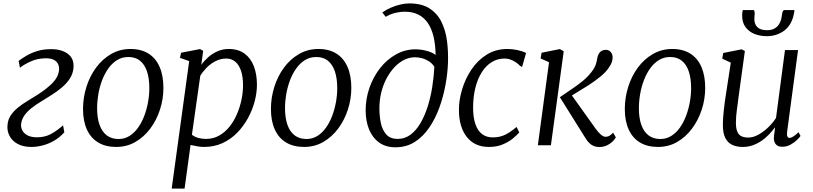

<svg xmlns="http://www.w3.org/2000/svg" viewBox="-20 -851 4761 1125"><path d="M164 10Q116.5 10 84 -7.5Q51.5 -25 36 -54.5Q20.5 -84 24 -118Q26.5 -150.5 43 -175Q59.5 -199.5 84.5 -220Q109.5 -240.5 140 -258.8Q170.5 -277 201 -296.5Q258.5 -333.5 290.5 -367.8Q322.5 -402 326 -441.5Q327.5 -463 319 -478.2Q310.5 -493.5 293 -501.5Q275.5 -509.5 249.5 -509.5Q200.5 -509.5 159.5 -490.8Q118.5 -472 97 -454L89 -494Q108.5 -509 135.8 -525Q163 -541 198.5 -552Q234 -563 279.5 -563Q341.5 -563 378.5 -534.8Q415.5 -506.5 410.5 -453Q407.5 -418 388.5 -389.5Q369.5 -361 341 -337.2Q312.5 -313.5 281 -293.8Q249.5 -274 220.5 -256Q192 -239 166 -218.8Q140 -198.5 123.2 -175Q106.5 -151.5 103.5 -123Q102 -103 111.5 -85.5Q121 -68 142.5 -57.2Q164 -46.5 197.5 -46.5Q242 -46.5 277 -65Q312 -83.5 349.5 -116.5L357 -76Q329.5 -45 296 -26Q262.5 -7 228.5 1.5Q194.5 10 164 10Z M744.5 -564Q807 -564 850 -537Q893 -510 915.2 -459Q937.5 -408 937.5 -336Q937.5 -271 917.5 -209.2Q897.5 -147.5 860.8 -98Q824 -48.5 773.2 -19.2Q722.5 10 661 10Q599 10 555.5 -16Q512 -42 489.2 -92Q466.5 -142 466.5 -212Q466.5 -278.5 486.2 -341.5Q506 -404.5 542.8 -454.5Q579.5 -504.5 630.8 -534.2Q682 -564 744.5 -564ZM732 -517Q695.5 -517 666.2 -499Q637 -481 615 -450.2Q593 -419.5 578.2 -380.5Q563.5 -341.5 556.2 -299.5Q549 -257.5 549 -217.5Q549 -159 563.5 -118.8Q578 -78.5 606 -57.5Q634 -36.5 674.5 -36.5Q710 -36.5 738.8 -54.5Q767.5 -72.5 789.2 -103.2Q811 -134 825.5 -172.5Q840 -211 847.5 -252.8Q855 -294.5 855 -334.5Q855 -391 841.5 -431.8Q828 -472.5 801 -494.8Q774 -517 732 -517Z M986 254 1088.5 -493 1034.5 -512 1041 -542 1152 -563.5 1170.5 -553.5 1159.5 -471Q1176 -494.5 1200 -515.8Q1224 -537 1254.5 -550.5Q1285 -564 1320 -564Q1376 -564 1412.8 -537Q1449.5 -510 1467.5 -462.8Q1485.5 -415.5 1485.5 -354.5Q1485.5 -307.5 1472.2 -257Q1459 -206.5 1433 -159Q1407 -111.5 1369.8 -73.2Q1332.5 -35 1283.8 -12.5Q1235 10 1175.5 10Q1157 10 1136.2 6.2Q1115.5 2.5 1096.5 -1.5L1061.5 254ZM1104.5 -61.5Q1121 -48.5 1142.2 -42.8Q1163.5 -37 1187 -37Q1229.5 -37 1264 -56.5Q1298.5 -76 1324.8 -108.8Q1351 -141.5 1368.5 -182.5Q1386 -223.5 1395 -267Q1404 -310.5 1404 -351Q1404 -402 1392 -437Q1380 -472 1358 -490Q1336 -508 1305.5 -508Q1272.5 -508 1242.5 -492.5Q1212.5 -477 1189.8 -453.5Q1167 -430 1153.5 -407Z M1845.5 -564Q1908 -564 1951 -537Q1994 -510 2016.2 -459Q2038.5 -408 2038.5 -336Q2038.5 -271 2018.5 -209.2Q1998.5 -147.5 1961.8 -98Q1925 -48.5 1874.2 -19.2Q1823.5 10 1762 10Q1700 10 1656.5 -16Q1613 -42 1590.2 -92Q1567.5 -142 1567.5 -212Q1567.5 -278.5 1587.2 -341.5Q1607 -404.5 1643.8 -454.5Q1680.5 -504.5 1731.8 -534.2Q1783 -564 1845.5 -564ZM1833 -517Q1796.5 -517 1767.2 -499Q1738 -481 1716 -450.2Q1694 -419.5 1679.2 -380.5Q1664.5 -341.5 1657.2 -299.5Q1650 -257.5 1650 -217.5Q1650 -159 1664.5 -118.8Q1679 -78.5 1707 -57.5Q1735 -36.5 1775.5 -36.5Q1811 -36.5 1839.8 -54.5Q1868.5 -72.5 1890.2 -103.2Q1912 -134 1926.5 -172.5Q1941 -211 1948.5 -252.8Q1956 -294.5 1956 -334.5Q1956 -391 1942.5 -431.8Q1929 -472.5 1902 -494.8Q1875 -517 1833 -517Z M2297.5 12Q2239.5 12 2200.5 -16.5Q2161.5 -45 2142 -94Q2122.5 -143 2122.5 -204.5Q2122.5 -273 2145 -337.2Q2167.5 -401.5 2207.5 -452.2Q2247.5 -503 2300.8 -532.5Q2354 -562 2414.5 -562Q2447.5 -562 2481 -552.8Q2514.5 -543.5 2532.5 -529Q2531.5 -590.5 2520 -637.8Q2508.5 -685 2486 -717.2Q2463.5 -749.5 2430 -766Q2396.5 -782.5 2351 -782.5Q2327 -782.5 2298.8 -776.2Q2270.5 -770 2240 -752.5L2220 -778Q2245 -795.5 2273 -807.2Q2301 -819 2328 -825Q2355 -831 2378 -831Q2451.5 -831 2497.2 -801.2Q2543 -771.5 2567.2 -721.5Q2591.5 -671.5 2599.2 -610.5Q2607 -549.5 2605 -486Q2603 -423.5 2590.5 -354.8Q2578 -286 2554.5 -221Q2531 -156 2495 -103.2Q2459 -50.5 2410 -19.2Q2361 12 2297.5 12ZM2310.5 -37Q2351.5 -37 2384.5 -61.2Q2417.5 -85.5 2442.5 -127.5Q2467.5 -169.5 2485 -223.8Q2502.5 -278 2512.2 -338.5Q2522 -399 2525 -459.5Q2513 -479 2493.8 -491.5Q2474.5 -504 2452.8 -509.8Q2431 -515.5 2412 -515.5Q2379 -515.5 2348.2 -500.2Q2317.5 -485 2291.2 -457Q2265 -429 2245 -391.5Q2225 -354 2214 -309.2Q2203 -264.5 2203 -215.5Q2203 -171.5 2211.5 -130.5Q2220 -89.5 2243.2 -63.2Q2266.5 -37 2310.5 -37Z M2844.5 10Q2761.5 10 2715.2 -48.5Q2669 -107 2669 -208Q2669 -266 2687.8 -328Q2706.5 -390 2742.5 -443.8Q2778.5 -497.5 2831.8 -530.8Q2885 -564 2954 -564Q2980.5 -564 3011 -557.8Q3041.5 -551.5 3062.5 -540.5L3039 -458.5L3027.5 -465Q3015 -478 2999.8 -487.8Q2984.5 -497.5 2968.8 -502.8Q2953 -508 2937 -508Q2895 -508 2861 -487Q2827 -466 2802.5 -427Q2778 -388 2765 -335Q2752 -282 2752 -217.5Q2752.5 -161.5 2765.8 -123.2Q2779 -85 2804.5 -65.5Q2830 -46 2866 -46Q2896 -46 2919.5 -53.5Q2943 -61 2964 -75Q2985 -89 3007 -107L3022.5 -75Q3010 -60 2985.8 -40Q2961.5 -20 2926.2 -5Q2891 10 2844.5 10Z M3131.5 0 3197 -486.5 3147.5 -508.5 3153.5 -542 3260.5 -563.5 3283 -550.5 3208 0ZM3490.5 10.5Q3474 10.5 3459.5 4.8Q3445 -1 3432.5 -13.2Q3420 -25.5 3409 -44L3260.5 -281.5Q3297.5 -307.5 3332.2 -330.5Q3367 -353.5 3397.2 -378.8Q3427.5 -404 3450.5 -435.5Q3466 -456.5 3472 -476.5Q3478 -496.5 3480 -512Q3483 -528 3489.8 -538.5Q3496.5 -549 3507 -554Q3517.5 -559 3529.5 -559Q3546.5 -559 3557.5 -547.5Q3568.5 -536 3569.5 -517.5Q3570.5 -503.5 3565 -487.5Q3559.5 -471.5 3547.5 -454.5Q3529.5 -428 3497.8 -402Q3466 -376 3430.8 -353.2Q3395.5 -330.5 3365 -312.5Q3334.5 -294.5 3319 -284L3317.5 -310.5L3471.5 -95Q3485.5 -75.5 3500.5 -62.5Q3515.5 -49.5 3528 -49.5Q3538.5 -49.5 3548 -53.8Q3557.5 -58 3572.5 -73.5L3588.5 -46Q3581 -32.5 3567 -19.5Q3553 -6.5 3533.8 2Q3514.5 10.5 3490.5 10.5Z M3919 -564Q3981.5 -564 4024.5 -537Q4067.5 -510 4089.8 -459Q4112 -408 4112 -336Q4112 -271 4092 -209.2Q4072 -147.5 4035.2 -98Q3998.5 -48.5 3947.8 -19.2Q3897 10 3835.5 10Q3773.5 10 3730 -16Q3686.5 -42 3663.8 -92Q3641 -142 3641 -212Q3641 -278.5 3660.8 -341.5Q3680.5 -404.5 3717.2 -454.5Q3754 -504.5 3805.2 -534.2Q3856.5 -564 3919 -564ZM3906.5 -517Q3870 -517 3840.8 -499Q3811.5 -481 3789.5 -450.2Q3767.5 -419.5 3752.8 -380.5Q3738 -341.5 3730.8 -299.5Q3723.5 -257.5 3723.5 -217.5Q3723.5 -159 3738 -118.8Q3752.5 -78.5 3780.5 -57.5Q3808.5 -36.5 3849 -36.5Q3884.5 -36.5 3913.2 -54.5Q3942 -72.5 3963.8 -103.2Q3985.5 -134 4000 -172.5Q4014.5 -211 4022 -252.8Q4029.5 -294.5 4029.5 -334.5Q4029.5 -391 4016 -431.8Q4002.5 -472.5 3975.5 -494.8Q3948.5 -517 3906.5 -517Z M4332.5 10Q4297 10 4270.8 -2Q4244.5 -14 4230 -42.2Q4215.5 -70.5 4215.5 -120Q4215.5 -137 4216.8 -158.2Q4218 -179.5 4220.8 -203.5Q4223.5 -227.5 4226.5 -251Q4229.5 -274.5 4233 -294.5L4262 -484L4212 -507.5L4217.5 -540.5L4325.5 -562L4344.5 -552L4308.5 -290.5Q4306 -269.5 4303.2 -249Q4300.5 -228.5 4297.8 -208.8Q4295 -189 4293.5 -170Q4292 -151 4292 -132.5Q4292 -97 4300.8 -78Q4309.5 -59 4326 -52Q4342.5 -45 4364.5 -45Q4393 -45 4423.5 -61.8Q4454 -78.5 4481.2 -104.8Q4508.5 -131 4527 -160L4579.5 -557.5H4656L4592 -79Q4589.5 -61 4593.5 -52Q4597.5 -43 4605 -43Q4615 -43 4628 -51Q4641 -59 4659 -76.5L4670.5 -54.5Q4666.5 -47.5 4651 -32Q4635.5 -16.5 4612.8 -3.8Q4590 9 4563 9Q4535.5 9 4523.2 -9Q4511 -27 4515.5 -56Q4515.5 -57.5 4516 -62.8Q4516.5 -68 4517.8 -75Q4519 -82 4519.8 -89.2Q4520.5 -96.5 4521 -102.5L4520 -103.5Q4504 -82 4484.2 -61.5Q4464.5 -41 4440.8 -25Q4417 -9 4390 0.5Q4363 10 4332.5 10ZM4393 -792Q4399 -792 4400.5 -786.5Q4402 -781 4402 -773Q4402 -766 4401 -756.8Q4400 -747.5 4400 -740.5Q4399.5 -710 4417.5 -692Q4435.5 -674 4474.5 -674Q4503 -674 4521 -685.5Q4539 -697 4549 -716.8Q4559 -736.5 4561.5 -762.5Q4562.5 -773 4566 -782.5Q4569.5 -792 4577.5 -792H4634.5Q4634.5 -788.5 4634.5 -784.8Q4634.5 -781 4633 -776Q4620.5 -705.5 4576 -672.2Q4531.5 -639 4473 -639Q4434 -639 4401.2 -652Q4368.5 -665 4348.2 -692.2Q4328 -719.5 4328.5 -761.5Q4328.5 -769 4329.5 -776.8Q4330.5 -784.5 4332.5 -792Z"/></svg>

Font: Merriweather 28pt Light
Style: Italic
Weight: 300
Italic angle: -7.8°
Version: Version 2.101